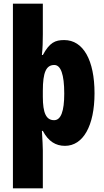

<svg xmlns="http://www.w3.org/2000/svg" viewBox="-20 -780 564 1040"><path d="M492 -275C492 -454 431 -563 328 -563C279 -563 249 -550 212 -482H207C211 -519 212 -556 212 -594V-760H50V240H212V35C212 14 210 -21 207 -71H212C242 -14 282 10 332 10C430 10 492 -98 492 -275ZM328 -273C328 -177 310 -129 273 -129C230 -129 212 -168 212 -256V-288C212 -388 230 -428 274 -428C309 -428 328 -378 328 -273Z"/></svg>

Font: Noto Sans Hebrew ExtraCondensed Black
Style: Regular
Weight: 900
Width: 2
Designer: Monotype Design Team
Foundry: Monotype Imaging Inc.
Version: Version 2.004